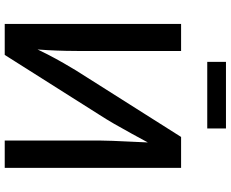

<svg xmlns="http://www.w3.org/2000/svg" viewBox="-100 -852 953 792"><g transform="rotate(90 376.0 -456.5)"><path d="M672.9 0H560.1V-388.7Q560.1 -409.7 561.5 -445.3Q563 -481 565.2 -527.6Q567.4 -574.2 569.8 -628.4L587.4 -626Q555.2 -566.4 532.2 -524.4Q509.3 -482.4 490.7 -450.4Q472.2 -418.5 452.6 -388.2L207 0H79.1V-727.5H190.9V-311.5Q190.9 -287.6 190.2 -252.2Q189.5 -216.8 187.3 -176.5Q185.1 -136.2 181.2 -95.7L168 -98.6Q186.5 -141.1 205.3 -177.5Q224.1 -213.9 241.2 -243.4Q258.3 -272.9 271 -293.9L545.4 -727.5H672.9ZM510.3 -912.6V-835.4H235.8V-912.6Z"/></g></svg>

Font: Inter 16pt Medium
Style: Regular
Weight: 500
Version: Version 4.001;git-66647c0bb